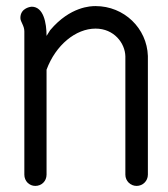

<svg xmlns="http://www.w3.org/2000/svg" viewBox="-20 -603 552 631"><path d="M60 -500V-29C60 -8 76 8 96 8C117 8 133 -8 133 -29V-374C163 -455 229 -509 294 -509C355 -509 391 -461 392 -418V-29C392 -8 409 8 429 8C449 8 466 -8 466 -29V-419C463 -510 388 -583 294 -583C279 -583 211 -582 145 -504L133 -485C133 -528 123 -581 84 -581C83 -581 47 -578 47 -544C47 -531 60 -519 60 -500Z"/></svg>

Font: LS
Style: Regular
Weight: 400
Designer: BSozoo
Foundry: BSozoo
Version: Version 001.000